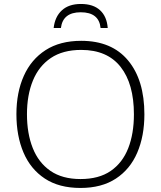

<svg xmlns="http://www.w3.org/2000/svg" viewBox="-20 -929 804 959"><path d="M701.2 -357.9Q701.2 -249.5 665.5 -166.5Q629.9 -83.5 558.8 -36.9Q487.8 9.8 381.8 9.8Q274.9 9.8 203.9 -37.1Q132.8 -84 97.4 -167Q62 -250 62 -358.9Q62 -467.3 98.9 -549.8Q135.7 -632.3 207.8 -678.7Q279.8 -725.1 385.7 -725.1Q538.1 -725.1 619.6 -627.2Q701.2 -529.3 701.2 -357.9ZM114.7 -358.4Q114.7 -262.2 143.6 -189.5Q172.4 -116.7 231.7 -75.7Q291 -34.7 382.3 -34.7Q474.1 -34.7 533 -75.2Q591.8 -115.7 620.4 -188.5Q648.9 -261.2 648.9 -357.9Q648.9 -510.3 582.3 -595Q515.6 -679.7 385.7 -679.7Q293.9 -679.7 233.9 -639.2Q173.8 -598.6 144.3 -526.4Q114.7 -454.1 114.7 -358.4ZM384.3 -909.2Q445.8 -909.2 479.7 -877.9Q513.7 -846.7 518.1 -789.1H482.4Q474.6 -867.7 383.3 -867.7Q293.9 -867.7 284.2 -789.1H248Q254.4 -845.7 289.1 -877.4Q323.7 -909.2 384.3 -909.2Z"/></svg>

Font: Open Sans Light
Style: Regular
Weight: 300
Designer: Monotype Design Team
Foundry: Monotype Imaging Inc.
Version: Version 3.000; ttfautohint (v1.8.4)